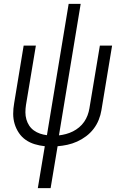

<svg xmlns="http://www.w3.org/2000/svg" viewBox="-20 -755 640 990"><path d="M175 215 211 -1Q184 -4 159 -11.5Q134 -19 113 -33.5Q92 -48 77.5 -69.5Q63 -91 55.5 -116Q48 -141 48 -168Q48 -195 53 -223L102 -520H165L114 -214Q111 -195 111 -176Q111 -157 116 -139.5Q121 -122 130.5 -107.5Q140 -93 154.5 -82.5Q169 -72 186.5 -66Q204 -60 222 -58L334 -735H396L284 -57Q302 -59 320.5 -64Q339 -69 356 -77.5Q373 -86 388 -98.5Q403 -111 414 -127Q425 -143 431.5 -160.5Q438 -178 441 -196L495 -520H558L503 -187Q499 -162 489 -137Q479 -112 462.5 -90.5Q446 -69 424 -52.5Q402 -36 377.5 -25Q353 -14 327.5 -8.5Q302 -3 277 -1L241 215Z"/></svg>

Font: Iosevka Light Extended Oblique
Style: Regular
Weight: 300
Width: 7
Italic angle: -9°
Monospace: yes
Designer: Belleve Invis
Foundry: Belleve Invis
Version: Version 32.5.0; ttfautohint (v1.8.4)